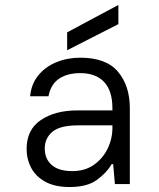

<svg xmlns="http://www.w3.org/2000/svg" viewBox="-20 -740 640 772"><path d="M260 12Q201 12 162.5 -9Q124 -30 105.5 -65Q87 -100 87 -141Q87 -219 144.5 -257.5Q202 -296 290 -296H432V-305Q432 -375 398.5 -410.5Q365 -446 303 -446Q251 -446 217.5 -423.5Q184 -401 175 -353H101Q106 -403 134.5 -437.5Q163 -472 207 -490Q251 -508 303 -508Q407 -508 454.5 -451.5Q502 -395 502 -305V0H442L435 -80H429Q407 -43 368 -15.5Q329 12 260 12ZM271 -52Q321 -52 357 -77Q393 -102 412.5 -142Q432 -182 432 -226V-236H295Q221 -236 190.5 -210Q160 -184 160 -143Q160 -101 188 -76.5Q216 -52 271 -52ZM250 -538V-610L456 -720V-643Z"/></svg>

Font: DM Mono Light
Style: Regular
Weight: 300
Designer: Colophon Foundry
Foundry: Colophon Foundry
Version: Version 1.000; ttfautohint (v1.8.2.53-6de2)